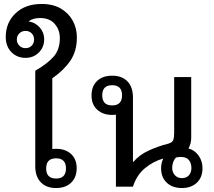

<svg xmlns="http://www.w3.org/2000/svg" viewBox="-20 -942 1082 969"><path d="M190 -922Q248 -922 287.5 -898.5Q327 -875 347.5 -837Q368 -799 368 -753Q368 -684 335 -635.5Q302 -587 244 -547V-190Q253 -191 263 -191Q310 -191 338.5 -165Q367 -139 367 -93Q367 -47 339 -20Q311 7 263 7Q214 7 186 -22Q158 -51 158 -103V-585Q220 -621 251 -656.5Q282 -692 282 -750Q282 -791 256.5 -821Q231 -851 182 -851Q146 -851 124 -834Q158 -829 180.5 -803.5Q203 -778 203 -744Q203 -704 176 -677Q149 -650 109 -650Q66 -650 37.5 -679Q9 -708 9 -755Q9 -828 58.5 -875Q108 -922 190 -922ZM109 -699Q128 -699 140 -711.5Q152 -724 152 -743Q152 -761 140 -773.5Q128 -786 109 -786Q90 -786 77.5 -773.5Q65 -761 65 -743Q65 -724 77.5 -711.5Q90 -699 109 -699ZM263 -143Q213 -143 213 -92Q213 -41 263 -41Q313 -41 313 -92Q313 -143 263 -143Z M898 7Q850 7 821.5 -20Q793 -47 793 -93Q793 -119 804 -142Q754 -128 712 -93.5Q670 -59 651 0H565V-363Q556 -362 546 -362Q500 -362 471 -388Q442 -414 442 -460Q442 -507 470 -533.5Q498 -560 546 -560Q595 -560 623 -531.5Q651 -503 651 -450V-125H653Q684 -161 731 -182.5Q778 -204 826 -216Q849 -222 854 -234.5Q859 -247 859 -271V-553H945V-247Q945 -216 931 -193Q963 -184 982.5 -156.5Q1002 -129 1002 -93Q1002 -47 973.5 -20Q945 7 898 7ZM546 -410Q596 -410 596 -461Q596 -512 546 -512Q496 -512 496 -461Q496 -410 546 -410ZM898 -43Q921 -43 933.5 -57.5Q946 -72 946 -94Q946 -118 933.5 -134Q921 -150 891 -150Q882 -150 868 -147Q858 -136 853.5 -122.5Q849 -109 849 -95Q849 -73 862.5 -58Q876 -43 898 -43Z"/></svg>

Font: Noto Sans Thai Looped
Style: Regular
Weight: 400
Designer: Sasikarn Vongin, Ben Mitchell
Foundry: The Fontpad Ltd
Version: Version 1.001; ttfautohint (v1.8.4.7-5d5b)